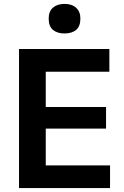

<svg xmlns="http://www.w3.org/2000/svg" viewBox="-20 -964 636 984"><path d="M77.5 0V-713H540.5V-596.5H214.5V-415.5H523.5V-305H214.5V-116.5H544V0ZM310 -792.5Q273.5 -792.5 251.5 -810.8Q229.5 -829 229.5 -869Q229.5 -905.5 251.5 -924.8Q273.5 -944 311 -944Q348.5 -944 370.2 -924Q392 -904 392 -869Q392 -829 370.2 -810.8Q348.5 -792.5 310 -792.5Z"/></svg>

Font: Commissioner SemiBold
Style: Regular
Weight: 600
Designer: Kostas Bartsokas
Foundry: Kostas Bartsokas
Version: Version 1.000; ttfautohint (v1.8.3)